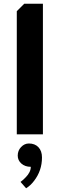

<svg xmlns="http://www.w3.org/2000/svg" viewBox="-20 -720 320 1029"><path d="M70 0V-660L110 -700H210V0ZM120 289 90 255Q105 244 117 231Q145 203 145 174Q114 174 94.5 156.5Q75 139 75 114Q75 87 93 68Q111 49 135 49Q167 49 186 69Q205 89 205 124Q205 195 162 250Q144 274 120 289Z"/></svg>

Font: Scada
Style: Bold
Weight: 700
Designer: Jovanny Lemonad
Foundry: Jovanny Lemonad
Version: Version 4.100;PS 004.100;hotconv 1.0.88;makeotf.lib2.5.64775